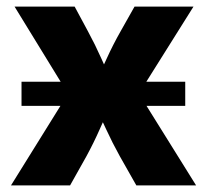

<svg xmlns="http://www.w3.org/2000/svg" viewBox="-20 -559 624 579"><path d="M44.9 -239.7V-312.5H538.6V-239.7ZM13.2 0 221.7 -335.4 220.7 -218.3 23.9 -539.1H205.1L245.1 -464.8Q267.1 -424.3 285.2 -383.5Q303.2 -342.8 321.8 -303.7H264.6Q283.7 -342.3 302.2 -383.3Q320.8 -424.3 343.8 -464.8L385.7 -539.1H563.5L361.8 -217.8L362.8 -334.5L571.3 0H391.1L341.3 -87.9Q318.8 -128.4 300 -169.4Q281.2 -210.4 262.2 -249H317.4Q298.8 -210.4 280.8 -169.4Q262.7 -128.4 240.7 -87.9L191.4 0Z"/></svg>

Font: Inter 18pt ExtraBold
Style: Regular
Weight: 800
Designer: Rasmus Andersson
Foundry: rsms
Version: Version 4.001;git-66647c0bb